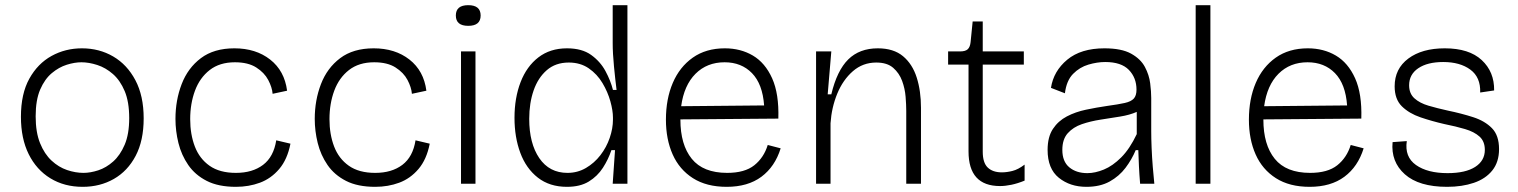

<svg xmlns="http://www.w3.org/2000/svg" viewBox="-20 -711 5873 743"><path d="M300 12Q229 12 175 -21Q121 -54 91 -114.5Q61 -175 61 -259Q61 -348 93.5 -406.5Q126 -465 179.5 -494.5Q233 -524 297 -524Q364 -524 418 -492.5Q472 -461 504 -400.5Q536 -340 536 -253Q536 -167 505 -108Q474 -49 420.5 -18.5Q367 12 300 12ZM303 -42Q330 -42 360.5 -52Q391 -62 418 -86Q445 -110 462.5 -151Q480 -192 480 -254Q480 -317 462.5 -358.5Q445 -400 417 -424.5Q389 -449 356.5 -459.5Q324 -470 295 -470Q269 -470 238.5 -460.5Q208 -451 180.5 -428Q153 -405 135.5 -364.5Q118 -324 118 -261Q118 -199 135 -157Q152 -115 179.5 -89.5Q207 -64 239.5 -53Q272 -42 303 -42Z M893 12Q825 12 780 -11Q735 -34 708.5 -72.5Q682 -111 670.5 -157.5Q659 -204 659 -251Q659 -323 683 -385.5Q707 -448 757.5 -486Q808 -524 887 -524Q970 -524 1025.5 -480.5Q1081 -437 1091 -360L1035 -348Q1033 -373 1018 -401.5Q1003 -430 971.5 -450Q940 -470 889 -470Q830 -470 791.5 -440Q753 -410 734.5 -360Q716 -310 716 -250Q716 -191 734 -144Q752 -97 791 -69.5Q830 -42 893 -42Q957 -42 998 -73Q1039 -104 1049 -168L1104 -155Q1092 -94 1060.5 -57Q1029 -20 986 -4Q943 12 893 12Z M1432 12Q1364 12 1319 -11Q1274 -34 1247.5 -72.5Q1221 -111 1209.5 -157.5Q1198 -204 1198 -251Q1198 -323 1222 -385.5Q1246 -448 1296.5 -486Q1347 -524 1426 -524Q1509 -524 1564.5 -480.5Q1620 -437 1630 -360L1574 -348Q1572 -373 1557 -401.5Q1542 -430 1510.5 -450Q1479 -470 1428 -470Q1369 -470 1330.5 -440Q1292 -410 1273.5 -360Q1255 -310 1255 -250Q1255 -191 1273 -144Q1291 -97 1330 -69.5Q1369 -42 1432 -42Q1496 -42 1537 -73Q1578 -104 1588 -168L1643 -155Q1631 -94 1599.5 -57Q1568 -20 1525 -4Q1482 12 1432 12Z M1764 0V-512H1820V0ZM1792 -611Q1744 -611 1744 -651Q1744 -691 1792 -691Q1840 -691 1840 -651Q1840 -611 1792 -611Z M2174 12Q2107 12 2061.5 -23.5Q2016 -59 1993.5 -119.5Q1971 -180 1971 -255Q1971 -332 1994.5 -393Q2018 -454 2063.5 -489Q2109 -524 2174 -524Q2232 -524 2267.5 -498.5Q2303 -473 2323 -436Q2343 -399 2352 -363H2366Q2361 -402 2356 -453.5Q2351 -505 2351 -544V-691H2408V0H2351L2360 -130H2346Q2334 -94 2313 -61.5Q2292 -29 2258.5 -8.5Q2225 12 2174 12ZM2176 -42Q2215 -42 2247.5 -61Q2280 -80 2303.5 -110.5Q2327 -141 2339.5 -177.5Q2352 -214 2352 -248V-256Q2352 -283 2342 -319Q2332 -355 2311.5 -389.5Q2291 -424 2258.5 -446.5Q2226 -469 2181 -469Q2130 -469 2096 -439.5Q2062 -410 2045 -361Q2028 -312 2028 -251Q2028 -156 2067 -99Q2106 -42 2176 -42Z M2792 12Q2714 12 2661.5 -21.5Q2609 -55 2583 -113.5Q2557 -172 2557 -248Q2557 -328 2583.5 -390Q2610 -452 2661 -488Q2712 -524 2785 -524Q2846 -524 2893.5 -496Q2941 -468 2968 -408Q2995 -348 2992 -252L2613 -249V-248Q2613 -151 2657 -96.5Q2701 -42 2794 -42Q2862 -42 2899 -71.5Q2936 -101 2951 -150L3001 -137Q2979 -66 2926.5 -27Q2874 12 2792 12ZM2784 -470Q2716 -470 2671.5 -425.5Q2627 -381 2616 -300L2937 -303Q2931 -386 2890 -428Q2849 -470 2784 -470Z M3138 0V-512H3197L3183 -346H3197Q3219 -438 3262.5 -481Q3306 -524 3377 -524Q3438 -524 3474.5 -493.5Q3511 -463 3527.5 -411Q3544 -359 3544 -294V0H3487V-282Q3487 -305 3484.5 -336.5Q3482 -368 3471 -398Q3460 -428 3436.5 -448.5Q3413 -469 3371 -469Q3319 -469 3280.5 -435.5Q3242 -402 3220 -348.5Q3198 -295 3194 -234V0Z M3850 9Q3728 9 3728 -125V-461H3649V-512H3695Q3716 -512 3725 -520.5Q3734 -529 3736 -548L3744 -628H3783V-512H3942V-461H3783V-124Q3783 -81 3802.5 -62.5Q3822 -44 3857 -44Q3876 -44 3898 -49.5Q3920 -55 3945 -74V-12Q3918 -1 3894 4Q3870 9 3850 9Z M4184 12Q4121 12 4077.5 -23Q4034 -58 4034 -131Q4034 -181 4054.5 -212Q4075 -243 4108.5 -260.5Q4142 -278 4182.5 -286.5Q4223 -295 4264 -301Q4308 -307 4332.5 -312.5Q4357 -318 4367.5 -329.5Q4378 -341 4378 -364Q4378 -410 4348.5 -440.5Q4319 -471 4257 -471Q4226 -471 4192 -461Q4158 -451 4132.5 -425Q4107 -399 4101 -350L4047 -371Q4057 -436 4110 -480Q4163 -524 4254 -524Q4320 -524 4357 -503.5Q4394 -483 4410.5 -452Q4427 -421 4431 -388.5Q4435 -356 4435 -332V-204Q4435 -175 4436.5 -138.5Q4438 -102 4441 -65.5Q4444 -29 4447 0H4392Q4389 -36 4387.5 -67.5Q4386 -99 4385 -130H4375Q4360 -94 4335.5 -61.5Q4311 -29 4274 -8.5Q4237 12 4184 12ZM4188 -41Q4218 -41 4252 -55Q4286 -69 4319 -102Q4352 -135 4379 -192V-278Q4352 -266 4315 -260Q4278 -254 4239 -248Q4200 -242 4166.5 -230.5Q4133 -219 4112 -195.5Q4091 -172 4091 -131Q4091 -86 4118 -63.5Q4145 -41 4188 -41Z M4607 0V-691H4664V0Z M5048 12Q4970 12 4917.5 -21.5Q4865 -55 4839 -113.5Q4813 -172 4813 -248Q4813 -328 4839.5 -390Q4866 -452 4917 -488Q4968 -524 5041 -524Q5102 -524 5149.5 -496Q5197 -468 5224 -408Q5251 -348 5248 -252L4869 -249V-248Q4869 -151 4913 -96.5Q4957 -42 5050 -42Q5118 -42 5155 -71.5Q5192 -101 5207 -150L5257 -137Q5235 -66 5182.5 -27Q5130 12 5048 12ZM5040 -470Q4972 -470 4927.5 -425.5Q4883 -381 4872 -300L5193 -303Q5187 -386 5146 -428Q5105 -470 5040 -470Z M5580 12Q5471 12 5416.5 -36.5Q5362 -85 5369 -161L5424 -165Q5415 -104 5459.5 -72.5Q5504 -41 5582 -41Q5651 -41 5688.5 -65Q5726 -89 5726 -131Q5726 -164 5705.5 -182.5Q5685 -201 5649.5 -211.5Q5614 -222 5569 -231Q5521 -242 5477 -257Q5433 -272 5405 -299.5Q5377 -327 5377 -377Q5377 -445 5430 -484.5Q5483 -524 5571 -524Q5665 -524 5714 -478.5Q5763 -433 5762 -361L5708 -353Q5710 -412 5670 -441.5Q5630 -471 5565 -471Q5504 -471 5468.5 -447Q5433 -423 5433 -381Q5433 -349 5453.5 -330.5Q5474 -312 5508 -302Q5542 -292 5583 -283Q5636 -272 5681 -257.5Q5726 -243 5753.5 -215Q5781 -187 5781 -134Q5781 -84 5755 -51.5Q5729 -19 5683.5 -3.5Q5638 12 5580 12Z"/></svg>

Font: Bricolage Grotesque 10pt ExtraLight
Style: Regular
Weight: 200
Designer: Mathieu Triay
Foundry: Atelier Triay
Version: Version 1.000; ttfautohint (v1.8.4.7-5d5b);gftools[0.9.32]